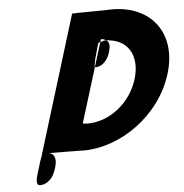

<svg xmlns="http://www.w3.org/2000/svg" viewBox="-53 -814 821 855"><g transform="rotate(-5 357.5 -387.0)"><path d="M88.6 -74C80.7 -48 69 -13 91.4 -11C118.4 -11 141.2 -30 152.9 -52C176.3 -99 182.2 -151 132.2 -151H128.2C127.2 -151 125.9 -150 123.9 -150C123.9 -150 298.6 -149 296.2 -148C466.2 -148 645.1 -275 700.4 -456C755.4 -636 649.6 -764 479.3 -763C479 -762 299.7 -761 300.4 -760C299.7 -758 108.9 -137 108.3 -135C104.5 -126 103.3 -122 99.6 -110ZM400.4 -603 405.2 -619C406.2 -622 430.1 -625 431 -628C536.3 -629 583.2 -550 552.7 -447C521.9 -343 427 -265 324.3 -266C325.6 -267 304.6 -267 304.9 -268L418.1 -635H421.1C432.1 -635 438.3 -629 445.1 -625C455.6 -617 456.4 -600 450.3 -580C443.2 -547 417.8 -513 385.8 -513C380.8 -513 379.8 -516 380 -520C382.6 -535 384.8 -549 390.3 -567C394.6 -581 395.8 -588 400.4 -603Z"/></g></svg>

Font: Hussar Wojna
Style: 3Obl
Weight: 400
Designer: Robert Jablonski
Foundry: Cannot Into Space Fonts
Version: Version 1.01